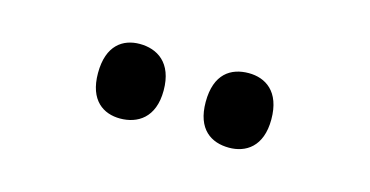

<svg xmlns="http://www.w3.org/2000/svg" viewBox="-31 -836 561 291"><g transform="rotate(15 249.5 -690.5)"><path d="M334 -632C360 -632 385 -647 385 -690C385 -734 360 -749 334 -749C306 -749 282 -734 282 -690C282 -647 306 -632 334 -632ZM163 -632C190 -632 216 -647 216 -690C216 -734 190 -749 163 -749C137 -749 113 -734 113 -690C113 -647 137 -632 163 -632Z"/></g></svg>

Font: Noto Serif Tamil Condensed SemiBold
Style: Italic
Weight: 600
Width: 3
Italic angle: -12°
Designer: Indian Type Foundry, Tom Grace, and the Monotype Design Team
Foundry: Monotype Imaging Inc.
Version: Version 2.003